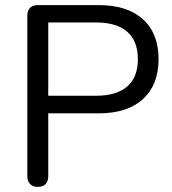

<svg xmlns="http://www.w3.org/2000/svg" viewBox="-20 -725 673 752"><path d="M128 7Q108 7 97.5 -4.5Q87 -16 87 -36V-663Q87 -684 98 -694.5Q109 -705 129 -705H366Q479 -705 540 -649.5Q601 -594 601 -493Q601 -393 540 -337Q479 -281 366 -281H169V-36Q169 -16 159 -4.5Q149 7 128 7ZM169 -350H356Q437 -350 478.5 -386.5Q520 -423 520 -493Q520 -564 478.5 -600.5Q437 -637 356 -637H169Z"/></svg>

Font: Nunito
Style: Regular
Weight: 400
Designer: Vernon Adams
Foundry: Vernon Adams
Version: Version 3.602